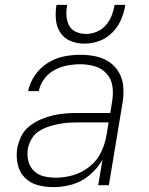

<svg xmlns="http://www.w3.org/2000/svg" viewBox="-20 -764 616 792"><path d="M201 8Q240 8 279 -3.5Q318 -15 350.5 -42.5Q383 -70 403 -106L385 0H429L486 -343Q491 -375 488.5 -406.5Q486 -438 471 -464.5Q456 -491 431 -508Q406 -525 375 -531.5Q344 -538 312 -538Q277 -538 242.5 -531Q208 -524 176.5 -504Q145 -484 124 -453.5Q103 -423 96 -388H140Q145 -415 162.5 -438.5Q180 -462 205.5 -475.5Q231 -489 258 -494Q285 -499 312 -499Q342 -499 371 -490.5Q400 -482 419.5 -460.5Q439 -439 443.5 -409.5Q448 -380 443 -349L435 -298H301Q275 -298 249.5 -296Q224 -294 198.5 -288Q173 -282 148.5 -271.5Q124 -261 102 -244Q80 -227 68 -202.5Q56 -178 51 -153Q46 -119 53 -86.5Q60 -54 82 -31.5Q104 -9 135.5 -0.5Q167 8 201 8ZM210 -31Q184 -31 160 -37Q136 -43 119 -60Q102 -77 96.5 -101.5Q91 -126 95 -151Q99 -171 110 -190.5Q121 -210 139.5 -222Q158 -234 178.5 -241Q199 -248 219.5 -252Q240 -256 260 -257.5Q280 -259 301 -259H428L419 -205Q413 -169 396.5 -135Q380 -101 349 -76.5Q318 -52 282 -41.5Q246 -31 210 -31ZM328 -584Q359 -584 389.5 -595Q420 -606 443.5 -630Q467 -654 479.5 -683.5Q492 -713 497 -744H453Q449 -722 441 -700.5Q433 -679 417 -660.5Q401 -642 379 -633Q357 -624 335 -624Q313 -624 293.5 -632.5Q274 -641 264.5 -660Q255 -679 254 -700.5Q253 -722 257 -744H213Q208 -714 210.5 -684Q213 -654 228.5 -630Q244 -606 271 -595Q298 -584 328 -584Z"/></svg>

Font: Iosevka Sparkle XLtObl
Style: Regular
Weight: 200
Italic angle: -9°
Designer: Belleve Invis
Foundry: Belleve Invis
Version: Version 4.5.0; ttfautohint (v1.8.3)